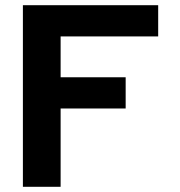

<svg xmlns="http://www.w3.org/2000/svg" viewBox="-20 -718 690 738"><path d="M68 0V-698H588V-578H213V-421H463V-301H213V0Z"/></svg>

Font: Azeret Mono Thin SemiBold
Style: Regular
Weight: 600
Version: Version 1.002